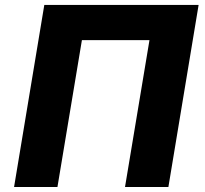

<svg xmlns="http://www.w3.org/2000/svg" viewBox="-20 -747 819 767"><path d="M36.2 0 157 -727.3H773.4L652.7 0H479.4L577.1 -586.6H307.2L209.5 0Z"/></svg>

Font: Inter P Extra Bold
Style: Italic
Weight: 800
Italic angle: 9.39999°
Designer: Rasmus Andersson
Foundry: rsms
Version: Version 3.018;git-588b23468